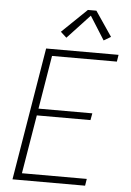

<svg xmlns="http://www.w3.org/2000/svg" viewBox="-63 -1013 725 1059"><g transform="rotate(5 300.0 -483.5)"><path d="M47 0 169 -735H570L564 -697H205L156 -401H454L447 -363H150L96 -38H455L449 0ZM275 -804 242 -834 380 -967H427L520 -830L481 -807L399 -937Z"/></g></svg>

Font: Iosevka Curly XLtExObl
Style: Regular
Weight: 200
Width: 7
Italic angle: -9°
Monospace: yes
Designer: Belleve Invis
Foundry: Belleve Invis
Version: Version 11.0.1; ttfautohint (v1.8.3)